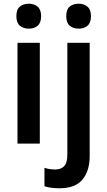

<svg xmlns="http://www.w3.org/2000/svg" viewBox="-20 -772 577 1032"><path d="M135 -752Q164 -752 182.5 -736Q201 -720 201 -685Q201 -650 182.5 -634Q164 -618 135 -618Q105 -618 86.5 -634Q68 -650 68 -685Q68 -721 86.5 -736.5Q105 -752 135 -752ZM194 -542V0H74V-542ZM336 -685Q336 -721 354.5 -736.5Q373 -752 403 -752Q432 -752 450.5 -736Q469 -720 469 -685Q469 -650 450.5 -634Q432 -618 403 -618Q373 -618 354.5 -634Q336 -650 336 -685ZM300 240Q252 240 219 229V130Q234 135 248 137Q262 139 278 139Q307 139 324.5 121.5Q342 104 342 58V-542H462V67Q462 147 423 193.5Q384 240 300 240Z"/></svg>

Font: Noto Sans Sinhala SemiCondensed SemiBold
Style: Regular
Weight: 600
Width: 4
Designer: Jelle Bosma - Monotype Design Team
Foundry: Monotype Imaging Inc.
Version: Version 2.006; ttfautohint (v1.8.4.7-5d5b)